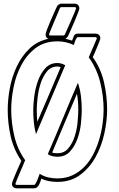

<svg xmlns="http://www.w3.org/2000/svg" viewBox="-20 -963 647 1045"><path d="M313 -943H387Q398 -943 405 -935.5Q412 -928 412 -917Q412 -912 403.5 -890.5Q395 -869 384.5 -844Q374 -819 363.5 -796Q353 -773 350 -766Q345 -757 336 -752Q345 -750 354 -747.5Q363 -745 372 -742Q377 -753 382 -766.5Q387 -780 404 -780H499Q511 -780 518.5 -773.5Q526 -767 526 -755Q526 -750 520.5 -736Q515 -722 508 -705Q501 -688 494.5 -673Q488 -658 485 -652Q529 -590 546 -515.5Q563 -441 563 -366Q563 -306 548 -237Q533 -168 501 -109.5Q469 -51 417.5 -12Q366 27 293 27Q270 27 247.5 23Q225 19 205 9Q203 16 200 25Q197 34 192.5 42.5Q188 51 181.5 56.5Q175 62 166 62H71Q60 62 52.5 55.5Q45 49 45 38Q45 32 52 14.5Q59 -3 67.5 -23Q76 -43 84.5 -61.5Q93 -80 96 -88Q54 -150 38 -221.5Q22 -293 22 -366Q22 -421 33.5 -483Q45 -545 71 -600.5Q97 -656 139.5 -697.5Q182 -739 244 -752Q236 -754 232 -760.5Q228 -767 228 -775Q228 -781 236 -802.5Q244 -824 254.5 -848.5Q265 -873 275 -895Q285 -917 289 -926Q291 -932 298.5 -937.5Q306 -943 313 -943ZM293 -738Q222 -738 174 -701.5Q126 -665 96.5 -609.5Q67 -554 54 -489Q41 -424 41 -366Q41 -295 58 -222.5Q75 -150 117 -91Q115 -86 106.5 -66Q98 -46 88.5 -24Q79 -2 71.5 16.5Q64 35 64 37Q64 43 71 43H166Q170 43 174.5 35Q179 27 183.5 16.5Q188 6 191 -3.5Q194 -13 196 -17Q218 -3 242.5 2.5Q267 8 293 8Q339 8 375.5 -9.5Q412 -27 440 -56Q468 -85 487.5 -123Q507 -161 519.5 -202.5Q532 -244 538 -286.5Q544 -329 544 -366Q544 -440 525.5 -515Q507 -590 463 -651L506 -751Q508 -755 505.5 -758Q503 -761 499 -761H404Q400 -761 396.5 -755.5Q393 -750 390 -743Q387 -736 385 -728.5Q383 -721 382 -718Q339 -738 293 -738ZM293 -110Q279 -110 265.5 -113Q252 -116 240 -124Q282 -221 322 -318Q362 -415 404 -512Q416 -477 420.5 -440Q425 -403 425 -366Q425 -335 420.5 -291.5Q416 -248 401.5 -207.5Q387 -167 361 -138.5Q335 -110 293 -110ZM293 -620Q304 -620 315 -616.5Q326 -613 335 -608L176 -233Q167 -265 164 -298.5Q161 -332 161 -366Q161 -396 166.5 -439Q172 -482 186.5 -522.5Q201 -563 226.5 -591.5Q252 -620 293 -620ZM293 -129Q330 -129 352.5 -156.5Q375 -184 387 -222Q399 -260 402.5 -300Q406 -340 406 -366Q406 -412 399 -453Q365 -373 331.5 -293.5Q298 -214 264 -133Q271 -130 278 -129.5Q285 -129 293 -129ZM293 -601Q257 -601 235 -573.5Q213 -546 201 -508.5Q189 -471 184.5 -431Q180 -391 180 -366Q180 -333 183 -300Q215 -375 247 -448.5Q279 -522 310 -597Q300 -601 293 -601ZM247 -775Q247 -770 254 -770H326Q331 -770 333 -775Q336 -781 345.5 -803Q355 -825 366 -849.5Q377 -874 385.5 -894.5Q394 -915 394 -918Q394 -924 387 -924H313Q308 -924 306 -919Q304 -913 294.5 -891Q285 -869 274.5 -844Q264 -819 255.5 -798.5Q247 -778 247 -775Z"/></svg>

Font: RonaldsonGothicLicht
Style: Regular
Weight: 400
Designer: Mr. Robertson for MacKellar, Smiths & Jordan Co. Philadelphia
Foundry: CAT-Fonts Peter Wiegel
Version: 1.000